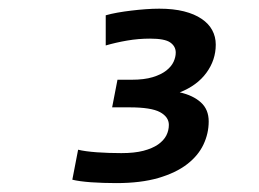

<svg xmlns="http://www.w3.org/2000/svg" viewBox="-20 -718 590 438"><path d="M456.1 -440.9Q456.1 -413.6 444.1 -388.2Q432.1 -362.8 406.7 -343.3Q381.3 -323.7 341.3 -312Q301.3 -300.3 245.1 -300.3Q231 -300.3 216.1 -300.8Q201.2 -301.3 187.7 -302.2Q174.3 -303.2 163.3 -304.7Q152.3 -306.2 145 -308.1L158.2 -376.5Q173.8 -372.6 200.9 -370.6Q228 -368.7 256.8 -368.7Q286.6 -368.7 307.1 -374Q327.6 -379.4 340.6 -388.4Q353.5 -397.5 359.4 -408.9Q365.2 -420.4 365.2 -433.1Q365.2 -451.2 345 -462.2Q324.7 -473.1 275.9 -473.1H235.8L248 -536.1H280.3Q309.1 -536.1 328.4 -542Q347.7 -547.9 359.4 -557.1Q371.1 -566.4 376 -577.1Q380.9 -587.9 380.9 -598.1Q380.9 -612.3 368.4 -621.1Q356 -629.9 322.3 -629.9Q295.9 -629.9 270.3 -625.5Q244.6 -621.1 221.2 -614.3V-683.1Q232.9 -686.5 248 -689.2Q263.2 -691.9 279.5 -693.8Q295.9 -695.8 312.3 -697Q328.6 -698.2 343.3 -698.2Q375.5 -698.2 399.7 -692.1Q423.8 -686 439.9 -675Q456.1 -664.1 464.1 -649.2Q472.2 -634.3 472.2 -616.2Q472.2 -581.1 450.9 -552Q429.7 -522.9 390.1 -507.3Q420.4 -500.5 438.2 -484.4Q456.1 -468.3 456.1 -440.9Z"/></svg>

Font: Code New Roman
Style: Italic
Weight: 400
Italic angle: -11°
Monospace: yes
Designer: Sam Radian
Foundry: Code New Roman
Version: Version 1.508 October 19, 2014